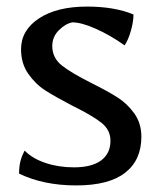

<svg xmlns="http://www.w3.org/2000/svg" viewBox="-20 -553 488 584"><path d="M38 -25Q38 -46 42 -62Q46 -78 55 -95Q78 -71 118 -57.5Q158 -44 205 -44Q259 -44 287.5 -65Q316 -86 316 -125Q316 -158 288 -180Q260 -202 201 -231Q149 -258 118.5 -277.5Q88 -297 66 -328.5Q44 -360 44 -403Q44 -461 98.5 -497Q153 -533 245 -533Q328 -533 386 -509Q386 -487 378 -459Q370 -431 359 -415Q317 -445 272.5 -465Q228 -485 200 -485Q179 -481 159 -461Q139 -441 139 -413Q139 -377 168 -354Q197 -331 257 -301Q307 -276 337 -257Q367 -238 388.5 -208Q410 -178 410 -137Q410 -66 360.5 -27.5Q311 11 212 11Q112 11 38 -25Z"/></svg>

Font: Mirza
Style: Regular
Weight: 400
Designer: Arabic design by Kourosh Beigpour, Latin design by Eduardo Tunni, engineering by Lasse Fister
Version: Version 1.000